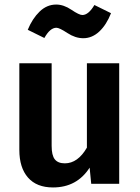

<svg xmlns="http://www.w3.org/2000/svg" viewBox="-20 -808 614 844"><path d="M504 0H381L374 -71Q318 16 213 16Q141 16 103 -27.5Q65 -71 65 -149V-530H207V-167Q207 -125 221 -107.5Q235 -90 265 -90Q322 -90 362 -159V-530H504ZM346 -640Q311 -640 276 -663Q241 -686 228 -686Q200 -686 175 -641L102 -677Q122 -726 154 -757Q186 -788 227 -788Q260 -788 294 -765Q328 -742 342 -742Q369 -742 395 -786L468 -750Q448 -699 416.5 -669.5Q385 -640 346 -640Z"/></svg>

Font: FiraSans
Style: Regular
Weight: 600
Designer: Carrois Corporate & Edenspiekermann AG
Foundry: Carrois Corporate GbR & Edenspiekermann AG
Version: Version 3.106;PS 003.106;hotconv 1.0.70;makeotf.lib2.5.58329